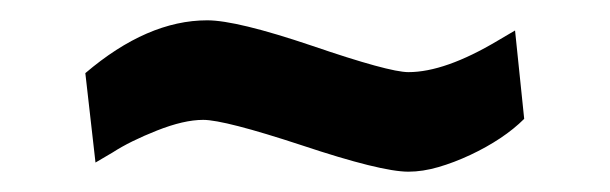

<svg xmlns="http://www.w3.org/2000/svg" viewBox="-20 -350 600 189"><path d="M382 -181Q355 -181 277 -207Q201 -232 180 -232Q161 -232 134.5 -221.5Q108 -211 91 -200L74 -190L64 -278Q125 -330 184 -330Q213 -330 287 -305Q363 -279 382 -279Q418 -279 470 -310L487 -320L496 -233Q486 -223 472.5 -214Q459 -205 443 -197.5Q427 -190 411.5 -185.5Q396 -181 382 -181Z"/></svg>

Font: Sunflower Medium
Style: Regular
Weight: 500
Designer: JIKJI
Foundry: JIKJI
Version: Version 1.00